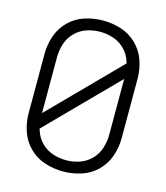

<svg xmlns="http://www.w3.org/2000/svg" viewBox="-112 -829 799 923"><g transform="rotate(15 287.5 -367.5)"><path d="M288 8Q242 8 197.5 -6Q153 -20 119.5 -53Q86 -86 71 -130Q56 -174 56 -220V-515Q56 -561 71 -605Q86 -649 119.5 -682Q153 -715 197.5 -729Q242 -743 288 -743Q333 -743 377.5 -729Q422 -715 455.5 -682Q489 -649 504 -605Q519 -561 519 -515V-220Q519 -174 504 -130Q489 -86 455.5 -53Q422 -20 377.5 -6Q333 8 288 8ZM288 -48Q322 -48 354.5 -59Q387 -70 411.5 -95Q436 -120 446.5 -153Q457 -186 457 -220V-498L126 -162L129 -153Q139 -120 163.5 -95Q188 -70 220.5 -59Q253 -48 288 -48ZM118 -237 449 -573 446 -582Q436 -615 411.5 -640Q387 -665 354.5 -676Q322 -687 288 -687Q253 -687 220.5 -676Q188 -665 163.5 -640Q139 -615 128.5 -582Q118 -549 118 -515Z"/></g></svg>

Font: Jozsika Light
Style: Regular
Weight: 300
Monospace: yes
Designer: Belleve Invis
Foundry: Belleve Invis
Version: 2.1.0